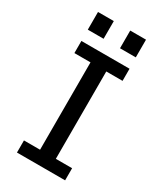

<svg xmlns="http://www.w3.org/2000/svg" viewBox="-218 -963 885 1043"><g transform="rotate(30 225.0 -441.0)"><path d="M74.5 0V-76H175.5V-624H74.5V-700H376.5V-624H274.5V-76H376.5V0ZM74 -881.5H173V-770.5H74ZM276 -881.5H375V-770.5H276Z"/></g></svg>

Font: Trispace Condensed
Style: Regular
Weight: 400
Width: 3
Designer: Tyler Finck
Foundry: Etcetera Type Company
Version: Version 1.210; ttfautohint (v1.8.3)